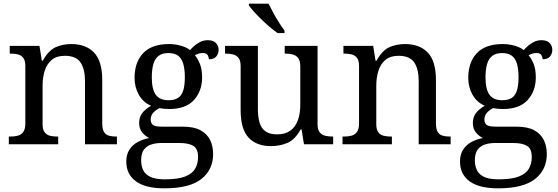

<svg xmlns="http://www.w3.org/2000/svg" viewBox="-20 -786 3041 1046"><path d="M28 0V-42H36Q59 -42 77.5 -47Q96 -52 107 -67.5Q118 -83 118 -114V-426Q118 -456 107 -470.5Q96 -485 78 -489.5Q60 -494 38 -494H33V-536H195L208 -455H213Q244 -511 282.5 -528.5Q321 -546 369 -546Q448 -546 492.5 -499.5Q537 -453 537 -350V-114Q537 -83 546.5 -67.5Q556 -52 573 -47Q590 -42 612 -42H617V0H443V-345Q443 -410 418.5 -446Q394 -482 333 -482Q288 -482 261.5 -459.5Q235 -437 223.5 -400Q212 -363 212 -320V-109Q212 -80 223 -65.5Q234 -51 252 -46.5Q270 -42 292 -42H297V0Z M876 240Q772 240 720 201.5Q668 163 668 94Q668 55 685.5 28.5Q703 2 731.5 -13Q760 -28 793 -34Q773 -43 755.5 -63.5Q738 -84 738 -116Q738 -146 753.5 -168Q769 -190 803 -210Q760 -228 736.5 -269.5Q713 -311 713 -361Q713 -447 760 -496.5Q807 -546 901 -546Q937 -546 969 -536Q1001 -526 1015 -513Q1025 -524 1039 -536.5Q1053 -549 1071.5 -558Q1090 -567 1112 -567Q1142 -567 1156.5 -551.5Q1171 -536 1171 -515Q1171 -494 1158.5 -478.5Q1146 -463 1118 -463Q1118 -474 1111.5 -485.5Q1105 -497 1085 -497Q1072 -497 1062 -494Q1052 -491 1042 -485Q1059 -464 1070 -435.5Q1081 -407 1081 -364Q1081 -290 1036.5 -241Q992 -192 901 -192Q889 -192 873.5 -193.5Q858 -195 848 -197Q829 -187 815 -172Q801 -157 801 -134Q801 -116 812.5 -106Q824 -96 863 -96H976Q1036 -96 1072 -76.5Q1108 -57 1124.5 -23.5Q1141 10 1141 53Q1141 139 1076.5 189.5Q1012 240 876 240ZM878 191Q950 191 989 175.5Q1028 160 1043.5 132.5Q1059 105 1059 70Q1059 24 1033 8.5Q1007 -7 957 -7H859Q831 -7 806 0.5Q781 8 765 28Q749 48 749 88Q749 117 760 140.5Q771 164 799 177.5Q827 191 878 191ZM898 -240Q931 -240 950.5 -253Q970 -266 978.5 -294Q987 -322 987 -365Q987 -410 978 -439.5Q969 -469 949.5 -483Q930 -497 897 -497Q865 -497 845 -482.5Q825 -468 816 -438.5Q807 -409 807 -364Q807 -300 828.5 -270Q850 -240 898 -240Z M1456 10Q1377 10 1334 -36.5Q1291 -83 1291 -186V-426Q1291 -456 1279.5 -470.5Q1268 -485 1249.5 -489.5Q1231 -494 1209 -494H1206V-536H1385V-191Q1385 -148 1394.5 -117Q1404 -86 1427 -70Q1450 -54 1490 -54Q1534 -54 1562 -74.5Q1590 -95 1603 -131.5Q1616 -168 1616 -216V-422Q1616 -454 1605 -469Q1594 -484 1575.5 -489Q1557 -494 1534 -494H1531V-536H1710V-109Q1710 -80 1721.5 -65.5Q1733 -51 1751.5 -46.5Q1770 -42 1792 -42H1795V0H1636L1623 -81H1618Q1587 -25 1546 -7.5Q1505 10 1456 10ZM1492 -606Q1472 -620 1449 -639.5Q1426 -659 1403.5 -681Q1381 -703 1363 -723Q1345 -743 1336 -756V-766H1443Q1454 -744 1468.5 -717Q1483 -690 1499.5 -664Q1516 -638 1530 -619V-606Z M1846 0V-42H1854Q1877 -42 1895.5 -47Q1914 -52 1925 -67.5Q1936 -83 1936 -114V-426Q1936 -456 1925 -470.5Q1914 -485 1896 -489.5Q1878 -494 1856 -494H1851V-536H2013L2026 -455H2031Q2062 -511 2100.5 -528.5Q2139 -546 2187 -546Q2266 -546 2310.5 -499.5Q2355 -453 2355 -350V-114Q2355 -83 2364.5 -67.5Q2374 -52 2391 -47Q2408 -42 2430 -42H2435V0H2261V-345Q2261 -410 2236.5 -446Q2212 -482 2151 -482Q2106 -482 2079.5 -459.5Q2053 -437 2041.5 -400Q2030 -363 2030 -320V-109Q2030 -80 2041 -65.5Q2052 -51 2070 -46.5Q2088 -42 2110 -42H2115V0Z M2694 240Q2590 240 2538 201.5Q2486 163 2486 94Q2486 55 2503.5 28.5Q2521 2 2549.5 -13Q2578 -28 2611 -34Q2591 -43 2573.5 -63.5Q2556 -84 2556 -116Q2556 -146 2571.5 -168Q2587 -190 2621 -210Q2578 -228 2554.5 -269.5Q2531 -311 2531 -361Q2531 -447 2578 -496.5Q2625 -546 2719 -546Q2755 -546 2787 -536Q2819 -526 2833 -513Q2843 -524 2857 -536.5Q2871 -549 2889.5 -558Q2908 -567 2930 -567Q2960 -567 2974.5 -551.5Q2989 -536 2989 -515Q2989 -494 2976.5 -478.5Q2964 -463 2936 -463Q2936 -474 2929.5 -485.5Q2923 -497 2903 -497Q2890 -497 2880 -494Q2870 -491 2860 -485Q2877 -464 2888 -435.5Q2899 -407 2899 -364Q2899 -290 2854.5 -241Q2810 -192 2719 -192Q2707 -192 2691.5 -193.5Q2676 -195 2666 -197Q2647 -187 2633 -172Q2619 -157 2619 -134Q2619 -116 2630.5 -106Q2642 -96 2681 -96H2794Q2854 -96 2890 -76.5Q2926 -57 2942.5 -23.5Q2959 10 2959 53Q2959 139 2894.5 189.5Q2830 240 2694 240ZM2696 191Q2768 191 2807 175.5Q2846 160 2861.5 132.5Q2877 105 2877 70Q2877 24 2851 8.5Q2825 -7 2775 -7H2677Q2649 -7 2624 0.5Q2599 8 2583 28Q2567 48 2567 88Q2567 117 2578 140.5Q2589 164 2617 177.5Q2645 191 2696 191ZM2716 -240Q2749 -240 2768.5 -253Q2788 -266 2796.5 -294Q2805 -322 2805 -365Q2805 -410 2796 -439.5Q2787 -469 2767.5 -483Q2748 -497 2715 -497Q2683 -497 2663 -482.5Q2643 -468 2634 -438.5Q2625 -409 2625 -364Q2625 -300 2646.5 -270Q2668 -240 2716 -240Z"/></svg>

Font: Noto Serif Lao
Style: Regular
Weight: 400
Designer: Monotype Design Team
Foundry: Monotype Imaging Inc.
Version: Version 2.003